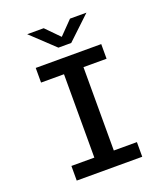

<svg xmlns="http://www.w3.org/2000/svg" viewBox="-160 -1012 971 1121"><g transform="rotate(-20 325.0 -451.0)"><path d="M121.5 0V-91H264V-609H121.5V-700H528.5V-609H385V-91H528.5V0ZM142 -902H244.5L326.5 -818.5L408 -902H510L366 -766H286.5Z"/></g></svg>

Font: Trispace Medium
Style: Regular
Weight: 500
Designer: Tyler Finck
Foundry: Etcetera Type Company
Version: Version 1.210; ttfautohint (v1.8.3)